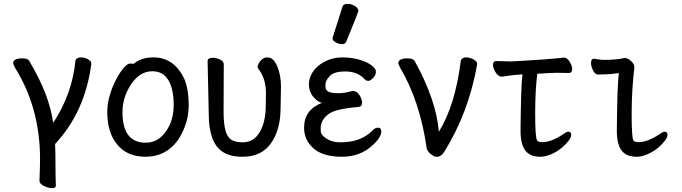

<svg xmlns="http://www.w3.org/2000/svg" viewBox="-20 -790 3540 997"><path d="M250 187Q234 187 210 176.5Q186 166 185 149Q188 65 188 36Q188 -230 58 -438L48 -460Q48 -487 95 -487Q129 -487 135 -468Q237 -296 256 -152Q355 -301 372 -477Q379 -492 401 -492Q419 -492 436.5 -482.5Q454 -473 454 -460V-457Q422 -210 266 -42Q268 -2 268 56Q268 120 270 174Q270 187 250 187Z M736 24Q641 24 589 -39Q537 -102 537 -207Q537 -252 550 -295.5Q563 -339 582 -375.5Q601 -412 621 -436Q641 -460 655 -460Q672 -460 673 -458Q713 -492 777 -492Q886 -492 939 -376Q960 -322 960 -245Q960 -148 905 -64Q842 24 736 24ZM736 -49Q818 -49 862 -143Q882 -188 882 -245Q882 -327 854.5 -373.5Q827 -420 771 -420Q706 -420 661 -352.5Q616 -285 616 -208Q616 -49 736 -49Z M1240 24Q1173 24 1134 -3Q1064 -51 1064 -198L1058 -474Q1060 -490 1085 -490Q1102 -490 1122 -481Q1142 -472 1142 -456Q1141 -401 1141 -210Q1141 -151 1150 -115.5Q1159 -80 1179.5 -65.5Q1200 -51 1240 -51Q1298 -51 1329 -104.5Q1360 -158 1360 -242L1361 -306Q1361 -385 1319 -436L1318 -443Q1318 -456 1332.5 -474Q1347 -492 1369 -492Q1400 -492 1419.5 -446Q1439 -400 1439 -342L1437 -230Q1437 -117 1387.5 -46.5Q1338 24 1240 24Z M1756 24Q1661 24 1612 -16Q1559 -60 1559 -127Q1559 -220 1652 -256Q1631 -259 1607.5 -286.5Q1584 -314 1584 -353Q1584 -384 1603.5 -415.5Q1623 -447 1665 -469.5Q1707 -492 1757 -492Q1806 -492 1846.5 -480Q1887 -468 1909.5 -450.5Q1932 -433 1932 -419Q1932 -399 1917 -384.5Q1902 -370 1893 -370Q1883 -370 1877 -375.5Q1871 -381 1866 -386Q1832 -419 1771 -419Q1716 -419 1693 -396Q1670 -373 1670 -350Q1670 -348 1670.5 -335Q1671 -322 1685.5 -314Q1700 -306 1737 -306Q1773 -306 1810 -318Q1833 -318 1846.5 -296.5Q1860 -275 1860 -257Q1860 -236 1842 -235Q1751 -226 1716 -213Q1681 -200 1663 -175.5Q1645 -151 1645 -125Q1645 -122 1646 -105.5Q1647 -89 1675.5 -70Q1704 -51 1747 -51Q1853 -51 1912 -110Q1927 -127 1942 -127Q1960 -127 1960 -109Q1960 -76 1914 -35Q1850 24 1756 24ZM1756 -561Q1740 -561 1723.5 -570Q1707 -579 1707 -590Q1707 -598 1709 -600L1758 -754Q1762 -770 1785 -770Q1804 -770 1822.5 -759Q1841 -748 1841 -732Q1841 -728 1778 -574Q1773 -561 1756 -561Z M2249 24Q2236 24 2225 16Q2203 2 2196 -18Q2161 -265 2058 -438L2048 -460Q2048 -487 2095 -487Q2129 -487 2136 -468Q2245 -270 2259 -106Q2344 -243 2373 -476Q2379 -492 2401 -492Q2418 -492 2438 -482Q2458 -472 2458 -457Q2414 -206 2287 -2Q2271 24 2249 24Z M2787 24Q2731 24 2707 -9.5Q2683 -43 2683 -110Q2685 -343 2693 -404Q2649 -401 2623 -397Q2597 -393 2585 -392Q2568 -392 2554 -413.5Q2540 -435 2540 -454Q2540 -473 2557 -473L2634 -471Q2824 -481 2908 -491Q2925 -491 2938 -469.5Q2951 -448 2951 -431Q2951 -411 2934 -411L2869 -412Q2848 -412 2770 -407Q2759 -320 2759 -201Q2759 -75 2769 -61Q2774 -52 2797 -52Q2842 -52 2903 -92Q2921 -106 2932 -106Q2946 -106 2946 -89Q2946 -77 2932.5 -59Q2919 -41 2896.5 -22Q2874 -3 2843 10.5Q2812 24 2787 24Z M3287 24Q3231 24 3207 -9.5Q3183 -43 3183 -110Q3185 -357 3194 -410H3190Q3150 -404 3124.5 -404Q3099 -404 3086 -403Q3070 -403 3059.5 -424.5Q3049 -446 3049 -462Q3049 -485 3064 -485Q3102 -479 3113 -479Q3183 -479 3223 -489Q3246 -489 3266 -463Q3274 -453 3274 -439Q3260 -320 3260 -199Q3260 -75 3269 -61Q3274 -52 3297 -52Q3342 -52 3403 -92Q3421 -106 3432 -106Q3446 -106 3446 -89Q3446 -77 3432.5 -59Q3419 -41 3396.5 -22Q3374 -3 3343 10.5Q3312 24 3287 24Z"/></svg>

Font: LXGW WenKai Mono Medium
Style: Regular
Weight: 500
Monospace: yes
Designer: LXGW / Fontworks Inc.
Foundry: LXGW / Fontworks Inc.
Version: Version 1.520; June 14, 2025